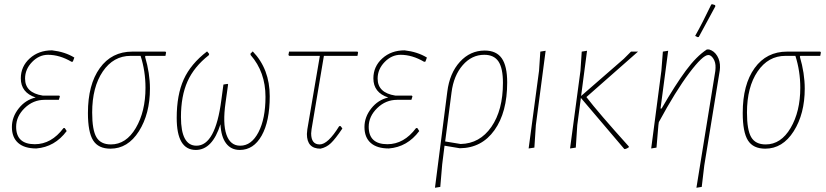

<svg xmlns="http://www.w3.org/2000/svg" viewBox="-20 -695 3889 904"><path d="M151 4Q95 4 65.5 -22Q36 -48 36 -97Q36 -144 68 -184.5Q100 -225 148 -236Q78 -259 78 -326Q78 -382 120 -420Q162 -458 225 -458Q286 -451 330 -424L323 -405L317 -404Q261 -437 206 -437Q164 -437 131 -403Q98 -369 98 -325Q98 -258 181 -245H259L262 -241L257 -225H190Q136 -225 96 -186Q56 -147 56 -98Q56 -16 144 -16Q222 -16 279 -92H285L294 -78Q238 -3 151 4Z M500 5Q443 5 418.5 -34Q394 -73 394 -163Q394 -297 450 -374.5Q506 -452 603 -452H759L762 -448L759 -432H665L663 -428Q686 -350 686 -278Q686 -159 634 -77Q582 5 500 5ZM502 -15Q574 -15 619.5 -92.5Q665 -170 665 -282Q665 -360 642 -432H595Q514 -432 464 -358.5Q414 -285 414 -165Q414 -83 434 -49Q454 -15 502 -15Z M902 11Q812 11 812 -140Q812 -248 845 -321Q878 -394 955 -453L965 -441L963 -435Q894 -381 863 -312Q832 -243 832 -144Q832 -9 905 -9Q994 -9 1022 -223L1032 -297L1051 -300L1054 -298L1042 -212Q1028 -114 1046 -61.5Q1064 -9 1111 -9Q1164 -9 1197 -72.5Q1230 -136 1230 -239Q1230 -356 1160 -436L1159 -442L1170 -453Q1250 -370 1250 -242Q1250 -124 1212 -56.5Q1174 11 1109 11Q1068 11 1044.5 -20Q1021 -51 1018 -110Q980 11 902 11Z M1489 5Q1425 5 1425 -64L1427 -86L1486 -432H1342L1338 -436L1341 -452H1663L1666 -448L1663 -432H1505L1447 -87L1445 -67Q1445 -15 1485 -15Q1524 -15 1577 -101H1584L1592 -90Q1559 -41 1538 -21Q1517 -1 1489 5Z M1811 4Q1755 4 1725.5 -22Q1696 -48 1696 -97Q1696 -144 1728 -184.5Q1760 -225 1808 -236Q1738 -259 1738 -326Q1738 -382 1780 -420Q1822 -458 1885 -458Q1946 -451 1990 -424L1983 -405L1977 -404Q1921 -437 1866 -437Q1824 -437 1791 -403Q1758 -369 1758 -325Q1758 -258 1841 -245H1919L1922 -241L1917 -225H1850Q1796 -225 1756 -186Q1716 -147 1716 -98Q1716 -16 1804 -16Q1882 -16 1939 -92H1945L1954 -78Q1898 -3 1811 4Z M2028 189 2086 -263Q2097 -351 2145.5 -404Q2194 -457 2262 -457Q2317 -457 2342.5 -420.5Q2368 -384 2368 -307Q2368 -166 2308 -82Q2248 2 2145 3L2073 -9L2062 79L2053 185ZM2106 -260 2076 -29 2149 -17Q2239 -19 2293.5 -97.5Q2348 -176 2348 -305Q2348 -374 2327 -405.5Q2306 -437 2260 -437Q2201 -437 2158.5 -388Q2116 -339 2106 -260Z M2549 -456 2503 -106 2496 0 2469 4 2518 -362 2524 -452Z M2664 4 2713 -362 2719 -452 2744 -456 2716 -243 2917 -418 2951 -452H2984L2741 -238Q2796 -166 2941 -5L2940 -1Q2932 5 2922 7L2919 6L2715 -234L2698 -106L2691 0Z M3329 -674 3334 -675 3347 -671 3348 -665Q3325 -622 3270 -521L3265 -520L3253 -526Q3287 -586 3329 -674ZM3126 -456 3090 -184H3095Q3160 -296 3209.5 -363Q3259 -430 3308 -462H3319Q3343 -455 3357 -431.5Q3371 -408 3370 -377L3369 -364L3296 84L3284 185L3259 189L3348 -361L3349 -376Q3350 -401 3339 -418.5Q3328 -436 3315 -436Q3289 -436 3225 -351Q3161 -266 3082 -120L3080 -106L3071 0L3046 4L3094 -362L3101 -452Z M3583 5Q3526 5 3501.5 -34Q3477 -73 3477 -163Q3477 -297 3533 -374.5Q3589 -452 3686 -452H3842L3845 -448L3842 -432H3748L3746 -428Q3769 -350 3769 -278Q3769 -159 3717 -77Q3665 5 3583 5ZM3585 -15Q3657 -15 3702.5 -92.5Q3748 -170 3748 -282Q3748 -360 3725 -432H3678Q3597 -432 3547 -358.5Q3497 -285 3497 -165Q3497 -83 3517 -49Q3537 -15 3585 -15Z"/></svg>

Font: Alegreya Sans Thin
Style: Italic
Weight: 100
Italic angle: -7°
Designer: Juan Pablo del Peral
Foundry: Huerta Tipografica
Version: Version 2.007